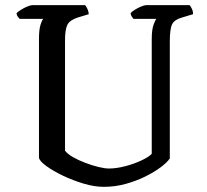

<svg xmlns="http://www.w3.org/2000/svg" viewBox="-20 -724 804 744"><path d="M382 0Q346 0 304 -12.5Q262 -25 223.5 -43.5Q185 -62 159 -81Q133 -100 131 -113V-572Q131 -609 137 -628Q143 -647 148 -651H56Q53 -655 49 -659.5Q45 -664 44 -673Q50 -679 62 -686.5Q74 -694 86.5 -699Q99 -704 105 -704H310Q314 -699 318.5 -690Q323 -681 324 -669L281 -656Q250 -646 241 -627.5Q232 -609 232 -569V-140Q242 -127 263 -115Q284 -103 310.5 -93Q337 -83 361.5 -77Q386 -71 402 -71Q431 -71 465.5 -80Q500 -89 528.5 -102.5Q557 -116 568 -128V-572Q568 -609 575 -628Q582 -647 586 -651H497Q494 -655 490.5 -660Q487 -665 486 -673Q491 -679 503 -686.5Q515 -694 527.5 -699Q540 -704 546 -704H715Q719 -699 723.5 -690Q728 -681 728 -669L685 -656Q656 -648 647 -630Q638 -612 638 -562V-110Q628 -95 603.5 -76.5Q579 -58 544 -40.5Q509 -23 467.5 -11.5Q426 0 382 0Z"/></svg>

Font: Texturina
Style: Regular
Weight: 400
Designer: Guillermo Torres Carreño
Foundry: Omnibus-Type
Version: Version 1.002; ttfautohint (v1.8.3)